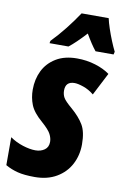

<svg xmlns="http://www.w3.org/2000/svg" viewBox="-92 -818 574 880"><g transform="rotate(10 195.5 -378.0)"><path d="M133 10Q84 10 53 2Q22 -6 -4 -21V-151Q23 -132 56 -121.5Q89 -111 115 -111Q140 -111 157.5 -123.5Q175 -136 175 -161Q175 -178 165.5 -196.5Q156 -215 123 -244Q81 -280 68 -313Q55 -346 55 -383Q55 -432 74.5 -471.5Q94 -511 133.5 -535Q173 -559 231 -559Q276 -559 316.5 -546.5Q357 -534 384 -514L330 -409Q307 -428 281 -437Q255 -446 239 -446Q197 -446 197 -404Q197 -386 205 -371.5Q213 -357 246 -329Q283 -297 302 -265Q321 -233 321 -175Q321 -124 299 -82Q277 -40 234.5 -15Q192 10 133 10ZM96 -617Q129 -651 159 -689Q189 -727 215 -766H341Q345 -747 354 -720Q363 -693 374 -666Q385 -639 395 -619L392 -606H308Q286 -633 259 -680Q213 -630 182 -606H94Z"/></g></svg>

Font: Noto Sans ExtraCondensed ExtraBold
Style: Italic
Weight: 800
Width: 2
Italic angle: -12°
Designer: Monotype Design Team
Foundry: Monotype Imaging Inc.
Version: Version 2.013; ttfautohint (v1.8.4.7-5d5b)